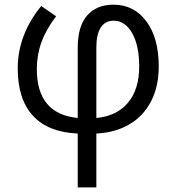

<svg xmlns="http://www.w3.org/2000/svg" viewBox="-20 -565 758 825"><path d="M314 240.2V8.8Q187 3.4 121.6 -67.6Q56.2 -138.7 56.2 -271Q56.2 -415.5 157.2 -539.1L221.2 -495.1Q177.7 -438 158 -383.3Q138.2 -328.6 138.2 -268.1Q138.2 -75.2 314 -58.1V-360.8Q314 -452.1 354.5 -498.5Q395 -544.9 467.8 -544.9Q555.7 -544.9 608.9 -473.4Q662.1 -401.9 662.1 -279.8Q662.1 -192.9 628.9 -129.2Q595.7 -65.4 535.2 -30.3Q474.6 4.9 394 8.8V240.2ZM578.1 -278.8Q578.1 -369.1 547.9 -422.6Q517.6 -476.1 467.8 -476.1Q432.1 -476.1 413.1 -446.8Q394 -417.5 394 -361.8V-58.1Q481.4 -65.9 529.8 -123.5Q578.1 -181.2 578.1 -278.8Z"/></svg>

Font: HunimalSansv1.5
Style: Regular
Weight: 400
Foundry: Ascender Corporation
Version: Version 1.10